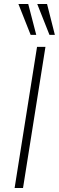

<svg xmlns="http://www.w3.org/2000/svg" viewBox="-20 -939 294 959"><path d="M53 0 165 -705H207L95 0ZM227 -765 166 -919H215L254 -765ZM133 -765 72 -919H121L161 -765Z"/></svg>

Font: Nunito Sans 10pt Condensed ExtraLight
Style: Italic
Weight: 250
Width: 3
Italic angle: -9°
Designer: Vernon Adams
Foundry: Vernon Adams
Version: Version 3.101;gftools[0.9.27]